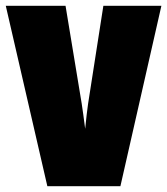

<svg xmlns="http://www.w3.org/2000/svg" viewBox="-26 -645 579 665"><path d="M-6 -625 138 0H391L533 -625H332L279 -285C276 -267 273 -236 269 -199C264 -236 260 -268 257 -286L201 -625Z"/></svg>

Font: Blinker Headline
Style: Regular
Weight: 900
Width: 4
Designer: Juergen Huber
Foundry: supertype
Version: Version 1.015;PS 1.15;hotconv 1.0.88;makeotf.lib2.5.647800